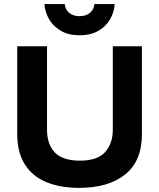

<svg xmlns="http://www.w3.org/2000/svg" viewBox="-20 -899 770 929"><path d="M362.5 10Q271.7 10 204.2 -17.9Q136.7 -45.8 100 -103.8Q63.3 -161.7 63.3 -251.7V-675H207.5V-271.7Q207.5 -200.8 245.4 -161.2Q283.3 -121.7 366.7 -121.7Q451.7 -121.7 488.8 -163.3Q525.8 -205 525.8 -270.8V-675H666.7V-250Q666.7 -120 585.8 -55Q505 10 362.5 10ZM365 -728.3Q311.7 -728.3 275 -749.6Q238.3 -770.8 217.9 -805.4Q197.5 -840 195 -879.2H293.3Q295.8 -852.5 315 -836.7Q334.2 -820.8 365 -820.8Q395.8 -820.8 415 -836.7Q434.2 -852.5 436.7 -879.2H535Q532.5 -840 512.5 -805.4Q492.5 -770.8 455.4 -749.6Q418.3 -728.3 365 -728.3Z"/></svg>

Font: Funnel Display
Style: Bold
Weight: 700
Designer: NORD ID, Kristian Moeller
Foundry: Dicotype
Version: Version 1.000